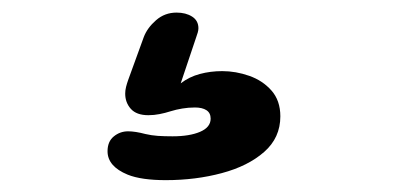

<svg xmlns="http://www.w3.org/2000/svg" viewBox="-20 -60 659 311"><path d="M248.4 231.8Q229 231.8 213.5 229.6Q197.9 227.4 186.8 222.9Q154.2 209.5 154.2 185Q154.2 169.2 164.3 161Q174.4 152.7 187.6 152.7Q199 152.7 215.7 157.1Q224.9 159.3 235.7 160.1Q246.5 160.8 259.5 160.8Q287 160.8 304.1 153.5Q321.2 146.2 321.2 132.2Q321.2 122.9 314.4 118.5Q307.6 114.1 295.8 114.1Q285.1 114.1 275.2 115.8Q265.4 117.4 256.4 120.2Q247.4 123.1 238.5 124.8Q229.5 126.6 220.4 126.6Q201.1 126.6 191.9 116.3Q182.8 106.1 182.8 91.6Q182.8 86.5 184.2 80.7Q185.7 74.9 187.6 69.6L212.9 0Q218.6 -14.9 232.7 -27.2Q246.8 -39.6 266 -39.6Q281.1 -39.6 291.2 -33.1Q301.4 -26.6 301.4 -14.2Q301.4 -11.1 300.3 -7.3Q299.2 -3.5 297.9 0L272.7 75Q286.7 64.3 303.8 59.8Q320.9 55.2 340 55.2Q362 55.2 383.6 62.8Q405.2 70.3 419.6 86.5Q434.1 102.8 434.1 128.5Q434.1 163.1 407.9 186.1Q381.7 209.1 339.3 220.4Q297 231.8 248.4 231.8Z"/></svg>

Font: Sono ExtraLight
Style: Regular
Weight: 200
Designer: Tyler Finck
Foundry: Tyler Finck
Version: Version 2.112